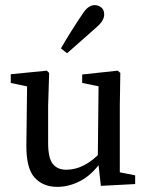

<svg xmlns="http://www.w3.org/2000/svg" viewBox="-20 -719 579 750"><path d="M204 11Q148 11 115 -25.5Q82 -62 83 -153L86 -396L107 -377L22 -395V-429L163 -443L172 -434L168 -305V-161Q168 -102 186 -79Q204 -56 239 -56Q310 -56 375 -126L390 -87H375Q338 -35 293.5 -12Q249 11 204 11ZM374 7 362 -100 365 -382 301 -395V-428L440 -443L450 -434L448 -305V-46L508 -34V0ZM218 -530Q253 -591 298 -658Q312 -681 324.5 -690Q337 -699 350 -699Q364 -699 375.5 -690Q387 -681 387 -662Q387 -651 380 -638.5Q373 -626 353 -609Q323 -583 296.5 -559Q270 -535 242 -511Z"/></svg>

Font: Lisu Bosa
Style: Regular
Weight: 400
Designer: David Morse, Annie Olsen, Victor Gaultney, Frank Grießhammer (Latin)
Foundry: SIL International
Version: Version 2.000